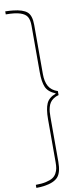

<svg xmlns="http://www.w3.org/2000/svg" viewBox="-117 -953 520 1189"><g transform="rotate(-10 142.5 -359.0)"><path d="M245.1 -371.1V-346.2Q226.1 -341.3 212.2 -331.5Q198.2 -321.8 190.7 -310.5Q183.1 -299.3 178.7 -283.4Q174.3 -267.6 173.1 -253.7Q171.9 -239.7 171.9 -221.2V60.1Q171.9 128.4 146.2 156.2Q120.6 184.1 58.1 192.9Q48.8 194.3 36.6 195.1Q24.4 195.8 17.1 195.8H9.8V176.8Q47.4 176.8 74.2 170.7Q101.1 164.6 116.5 155Q131.8 145.5 140.6 129.4Q149.4 113.3 152.1 97.7Q154.8 82 154.8 60.1V-210Q154.8 -274.4 169.9 -308.3Q185.1 -342.3 229 -357.9V-359.9Q184.1 -377.9 169.4 -411.1Q154.8 -444.3 154.8 -505.9V-799.8Q154.8 -834.5 143.3 -854.2Q131.8 -874 99.9 -884.5Q67.9 -895 9.8 -895V-914.1Q41 -913.1 58.1 -911.1Q119.6 -904.8 145.8 -882.3Q171.9 -859.9 171.9 -800.8V-491.2Q171.9 -443.8 188.7 -414.1Q205.6 -384.3 245.1 -371.1Z"/></g></svg>

Font: Sinkin Sans 100 Thin
Style: Regular
Weight: 100
Designer: Keith Bates
Foundry: K-Type
Version: Sinkin Sans (version 1.0)  by Keith Bates   •   © 2014   www